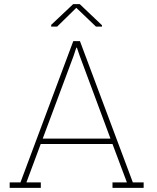

<svg xmlns="http://www.w3.org/2000/svg" viewBox="-20 -910 759 930"><path d="M26.9 0V-26.4H79.1L335 -710.9H367.2L623.5 -26.4H675.8V0H524.9V-26.4H594.7L524.9 -212.4H177.2L107.9 -26.4H177.7V0ZM187 -238.8H515.1L366.2 -639.2L352.5 -679.2H349.6L336.4 -639.2ZM228 -781.2V-789.6L334.5 -890.1H366.2L474.1 -787.6V-781.2H444.8L349.6 -872.1L256.8 -781.2Z"/></svg>

Font: Roboto Slab LO Thin
Style: Regular
Weight: 250
Designer: Google
Version: Version 2.00;September 28, 2018;FontCreator 11.5.0.2427 64-b